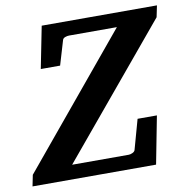

<svg xmlns="http://www.w3.org/2000/svg" viewBox="-97 -746 812 822"><g transform="rotate(-10 308.5 -335.5)"><path d="M627.9 -621.1 162.1 -62H408.2Q415.5 -62 424.6 -66.2Q433.6 -70.3 436 -77.1L472.2 -207H556.2L516.1 0H-21L-11.2 -48.8L453.1 -608.9H245.1Q237.3 -608.9 228.3 -605.7Q219.2 -602.5 216.8 -595.2L185.1 -488.8H101.1L137.2 -670.9H638.2Z"/></g></svg>

Font: Charis SIL
Style: Bold Italic
Weight: 700
Italic angle: -11°
Foundry: SIL International
Version: Version 4.112